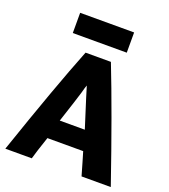

<svg xmlns="http://www.w3.org/2000/svg" viewBox="-163 -1032 1023 1160"><g transform="rotate(20 348.5 -452.0)"><path d="M685 11H497Q483 -39 473 -72Q463 -105 459.5 -117.5Q456 -130 454 -136H224Q189 -33 177 11H7Q162 -443 264 -700H427Q536 -422 685 11ZM419 -261 360 -447Q339 -515 339 -516Q334 -505 323 -463Q312 -425 258 -261ZM498 -785H151V-915H498Z"/></g></svg>

Font: Repo
Style: ExtraBold
Weight: 800
Designer: Stefan Peev
Foundry: Context Ltd
Version: Version 001.000